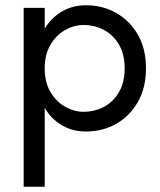

<svg xmlns="http://www.w3.org/2000/svg" viewBox="-20 -490 610 730"><path d="M70 220V-460H150V-381Q172 -418 207 -441Q250 -470 307 -470Q370 -470 421.5 -441Q473 -412 504 -358.5Q535 -305 535 -230Q535 -156 504 -102Q473 -48 421.5 -19Q370 10 307 10Q250 10 207 -19Q172 -42 150 -80V220ZM454 -230Q454 -283 432.5 -320Q411 -357 375.5 -376Q340 -395 297 -395Q262 -395 228 -376Q194 -357 172 -320Q150 -283 150 -230Q150 -177 172 -140Q194 -103 228 -84Q262 -65 297 -65Q340 -65 375.5 -84Q411 -103 432.5 -140Q454 -177 454 -230Z"/></svg>

Font: Jost
Style: Regular
Weight: 400
Version: Version 3.710